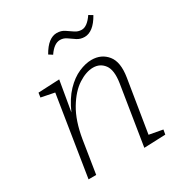

<svg xmlns="http://www.w3.org/2000/svg" viewBox="-174 -871 947 1001"><g transform="rotate(-30 299.5 -370.5)"><path d="M406 3 463 -354Q474 -427 449.5 -460Q425 -493 383 -493Q341 -493 293 -462Q245 -431 205.5 -365Q166 -299 149 -196L118 0H72L148 -479L68 -495L72 -522L200 -528L169 -347Q199 -415 238 -455.5Q277 -496 318.5 -514Q360 -532 396 -532Q455 -532 489.5 -489.5Q524 -447 510 -360L459 -45L540 -30L535 -2ZM427 -653Q401 -653 381.5 -666Q362 -679 344.5 -691.5Q327 -704 306 -704Q270 -704 237 -655L215 -669Q237 -708 260.5 -726Q284 -744 309 -744Q335 -744 354.5 -731Q374 -718 392 -705.5Q410 -693 432 -693Q465 -693 499 -743L522 -729Q500 -690 476 -671.5Q452 -653 427 -653Z"/></g></svg>

Font: Bitter Light
Style: Italic
Weight: 300
Italic angle: -9°
Designer: Sol Matas, and Bitter project Authors
Foundry: Sol Matas
Version: Version 2.001